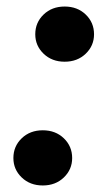

<svg xmlns="http://www.w3.org/2000/svg" viewBox="-20 -558 332 588"><path d="M111 10Q72 10 46.5 -14.5Q21 -39 21 -74Q21 -110 46.5 -134.5Q72 -159 111 -159Q150 -159 175.5 -134.5Q201 -110 201 -74Q201 -39 175.5 -14.5Q150 10 111 10ZM178 -369Q139 -369 113.5 -393.5Q88 -418 88 -453Q88 -489 113.5 -513.5Q139 -538 178 -538Q217 -538 242.5 -513.5Q268 -489 268 -453Q268 -418 242.5 -393.5Q217 -369 178 -369Z"/></svg>

Font: DM Sans 9pt Black
Style: Italic
Weight: 900
Italic angle: -10°
Version: Version 4.004;gftools[0.9.30]